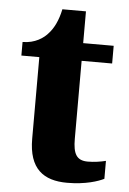

<svg xmlns="http://www.w3.org/2000/svg" viewBox="-50 -698 500 746"><g transform="rotate(5 200.0 -325.0)"><path d="M240 10C312 10 361 -7 383 -18V-88C363 -83 338 -79 313 -79C269 -79 255 -104 255 -163V-467H374V-536H255V-660H163C154 -616 138 -585 120 -565C102 -543 68 -520 20 -520V-467H90V-149C90 -31 148 10 240 10Z"/></g></svg>

Font: Noto Serif Tamil SemiCondensed ExtraBold
Style: Italic
Weight: 800
Width: 4
Italic angle: -12°
Designer: Indian Type Foundry, Tom Grace, and the Monotype Design Team
Foundry: Monotype Imaging Inc.
Version: Version 2.003